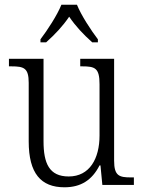

<svg xmlns="http://www.w3.org/2000/svg" viewBox="-20 -786 610 816"><path d="M152 -619V-606H176C215 -641 246 -674 274 -715C302 -674 333 -641 372 -606H396V-619C367 -657 325 -721 307 -766H241C223 -721 181 -657 152 -619ZM254 10C323 10 371 -20 403 -83H407L415 0H549V-32H537C487 -32 465 -38 465 -103V-536H321V-504H329C384 -504 403 -497 403 -428V-210C403 -112 361 -36 272 -36C189 -36 165 -92 165 -186V-536H18V-504H28C82 -504 102 -497 102 -434V-185C102 -49 154 10 254 10Z"/></svg>

Font: Noto Serif Bengali SemiCondensed Light
Style: Regular
Weight: 300
Width: 4
Designer: Juan Bruce, Universal Thirst, Indian Type Foundry and the Monotype Design Team.
Foundry: Monotype Imaging Inc.
Version: Version 2.003